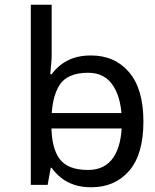

<svg xmlns="http://www.w3.org/2000/svg" viewBox="-20 -780 655 810"><path d="M536 -238V-303H160V-238ZM365 10Q465 10 525 -59.5Q585 -129 585 -267Q585 -405 524.5 -475.5Q464 -546 364 -546Q322 -546 291 -535.5Q260 -525 237 -507Q214 -489 198 -467H192Q193 -480 195.5 -505.5Q198 -531 198 -546V-760H110V0H181L194 -72H198Q214 -49 237 -30.5Q260 -12 291.5 -1Q323 10 365 10ZM351 -63Q266 -63 231.5 -109.5Q197 -156 197 -250V-266Q197 -366 230 -419.5Q263 -473 352 -473Q423 -473 458.5 -416.5Q494 -360 494 -265Q494 -169 458.5 -116Q423 -63 351 -63Z"/></svg>

Font: hexmalayalam15
Style: Book
Weight: 400
Designer: Jelle Bosma - Monotype Design Team
Foundry: Monotype Imaging Inc.
Version: Version 2.003